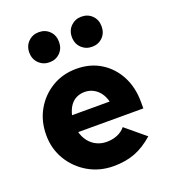

<svg xmlns="http://www.w3.org/2000/svg" viewBox="-140 -869 873 983"><g transform="rotate(-20 296.0 -378.0)"><path d="M312 10Q236 10 174.5 -25.5Q113 -61 76.5 -121.5Q40 -182 40 -257Q40 -333 74 -393Q108 -453 167 -488.5Q226 -524 300 -524Q375 -524 432 -489Q489 -454 521.5 -392.5Q554 -331 554 -251V-216H199Q207 -187 224 -165Q241 -143 266 -131Q291 -119 320 -119Q352 -119 378.5 -130Q405 -141 422 -162L529 -73Q479 -29 428 -9.5Q377 10 312 10ZM199 -308H404Q397 -336 382 -356Q367 -376 346 -387Q325 -398 299 -398Q274 -398 253.5 -387.5Q233 -377 219.5 -357Q206 -337 199 -308ZM184 -602Q150 -602 126.5 -625Q103 -648 103 -684Q103 -720 126.5 -743Q150 -766 184 -766Q219 -766 242 -743Q265 -720 265 -684Q265 -648 242 -625Q219 -602 184 -602ZM416 -602Q382 -602 358.5 -625Q335 -648 335 -684Q335 -720 358.5 -743Q382 -766 416 -766Q451 -766 474 -743Q497 -720 497 -684Q497 -648 474 -625Q451 -602 416 -602Z"/></g></svg>

Font: Red Hat Text VF
Style: Regular
Weight: 300
Designer: Pentagram, MCKL
Foundry: Pentagram, MCKL
Version: Version 1.023